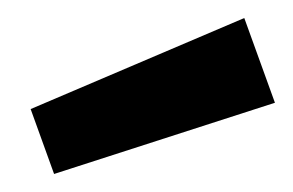

<svg xmlns="http://www.w3.org/2000/svg" viewBox="-20 -768 325 213"><path d="M14 -647 251 -748 285 -654 40 -575Z"/></svg>

Font: Cairo SemiBold
Style: Regular
Weight: 600
Designer: Mohamed Gaber, Accademia di Belle Arti di Urbino and others
Foundry: Kief Type Foundry, Accademia di Belle Arti di Urbino and others
Version: Version 3.011